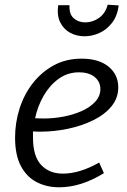

<svg xmlns="http://www.w3.org/2000/svg" viewBox="-20 -786 541 815"><path d="M231 9Q178 9 135.5 -13Q93 -35 68.5 -81.5Q44 -128 44 -202Q44 -265 63 -325Q82 -385 119 -432.5Q156 -480 208 -508.5Q260 -537 326 -537Q400 -537 441 -503Q482 -469 482 -415Q482 -370 453.5 -335Q425 -300 376.5 -276Q328 -252 269 -239.5Q210 -227 148 -227Q132 -227 120 -228Q120 -216 120 -203Q120 -123 154.5 -86Q189 -49 247 -49Q318 -49 401 -96L421 -51Q324 9 231 9ZM315 -479Q267 -479 229 -451.5Q191 -424 165.5 -380Q140 -336 129 -284Q146 -283 165 -283Q207 -283 249.5 -291Q292 -299 327.5 -315Q363 -331 384.5 -354.5Q406 -378 406 -408Q406 -439 382 -459Q358 -479 315 -479ZM339 -632Q305 -632 277.5 -647Q250 -662 235.5 -691.5Q221 -721 227 -764H275Q273 -726 293 -708.5Q313 -691 342 -691Q374 -691 401 -710.5Q428 -730 437 -766L484 -763Q478 -718 455.5 -689Q433 -660 402 -646Q371 -632 339 -632Z"/></svg>

Font: Bitter
Style: Italic
Weight: 400
Italic angle: -9°
Designer: Sol Matas, and Bitter project Authors
Foundry: Sol Matas
Version: Version 2.001